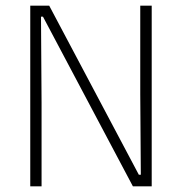

<svg xmlns="http://www.w3.org/2000/svg" viewBox="-20 -659 643 679"><path d="M87 -639H154L471 -41H478L476 -326.5V-639H516.5V0H450L132 -600H125L127 -296V0H87Z"/></svg>

Font: Anek Devanagari ExtraLight
Style: Regular
Weight: 250
Designer: Kailash Malviya (Devanagari) & Yesha Goshar (Latin)
Foundry: Ek Type
Version: Version 1.003